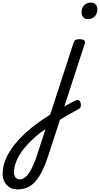

<svg xmlns="http://www.w3.org/2000/svg" viewBox="-371 -815 765 1469"><path d="M61 38Q80 25 100 12.5Q120 0 139.5 -11Q159 -22 177 -31Q195 -40 209 -47Q224 -54 233.5 -47Q243 -40 246.5 -26.5Q250 -13 246.5 0Q243 13 231 19Q212 29 189.5 42Q167 55 142.5 68.5Q118 82 94.5 97Q71 112 49 127ZM-236 634Q-271 634 -297 618.5Q-323 603 -337 575.5Q-351 548 -351 514Q-351 469 -334 420.5Q-317 372 -283 323Q-249 274 -199 224.5Q-149 175 -84 127Q-61 110 -36.5 94Q-12 78 13 62L190 -483Q197 -503 206.5 -509Q216 -515 235 -515Q266 -515 274.5 -505.5Q283 -496 276 -476L1 368Q-22 439 -46.5 489.5Q-71 540 -99 572Q-127 604 -160.5 619Q-194 634 -236 634ZM-221 557Q-201 557 -183 545Q-165 533 -148.5 508.5Q-132 484 -116 447Q-100 410 -84 361L-23 173Q-34 180 -44 187.5Q-54 195 -65 202Q-115 242 -152.5 281.5Q-190 321 -214.5 359Q-239 397 -251.5 433.5Q-264 470 -264 504Q-264 521 -258.5 532.5Q-253 544 -243.5 550.5Q-234 557 -221 557ZM301 -669Q279 -669 266 -683Q253 -697 253 -720Q253 -754 272.5 -774.5Q292 -795 325 -795Q348 -795 361 -781Q374 -767 374 -744Q374 -710 354 -689.5Q334 -669 301 -669Z"/></svg>

Font: Playwrite CU
Style: Regular
Weight: 400
Designer: Veronika Burian, José Scaglione
Foundry: TypeTogether
Version: Version 1.002